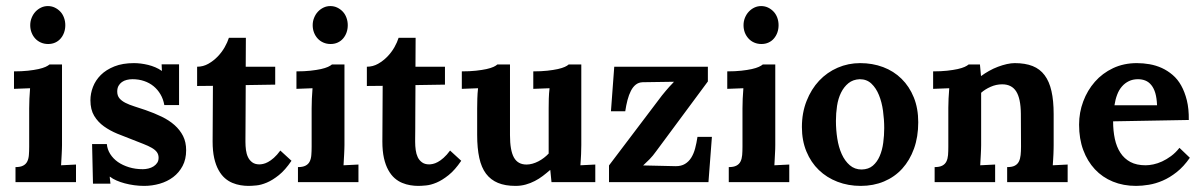

<svg xmlns="http://www.w3.org/2000/svg" viewBox="-20 -591 3901 623"><path d="M181.2 -120.1Q181.2 -114.7 180.9 -107.2Q180.7 -99.6 180.2 -90.8Q179.7 -82 179.2 -72.8Q178.7 -63.5 178.2 -54.7L226.6 -57.1V0H30.3V-48.8Q45.9 -48.8 54.9 -53.5Q64 -58.1 68.4 -66.9Q72.8 -75.7 73.7 -87.9Q74.7 -100.1 74.7 -115.2V-239.3Q74.7 -252.9 75.4 -270.5Q76.2 -288.1 77.6 -304.7L25.4 -302.7V-359.4Q51.3 -359.4 71 -361.6Q90.8 -363.8 105 -366.9Q119.1 -370.1 127.7 -374Q136.2 -377.9 140.6 -381.8H181.2ZM191.9 -509.3Q191.9 -496.6 188 -485.6Q184.1 -474.6 176.8 -466.1Q169.4 -457.5 159.2 -452.9Q148.9 -448.2 136.2 -448.2Q123.5 -448.2 112.8 -452.9Q102.1 -457.5 94.2 -466.1Q86.4 -474.6 82.3 -485.6Q78.1 -496.6 78.1 -509.3Q78.1 -522 82.8 -533.4Q87.4 -544.9 95.2 -553.2Q103 -561.5 113.3 -566.4Q123.5 -571.3 135.3 -571.3Q147.5 -571.3 157.7 -566.4Q168 -561.5 175.8 -553.2Q183.6 -544.9 187.7 -533.4Q191.9 -522 191.9 -509.3Z M326.7 -123.5Q328.1 -106.4 337.6 -91.3Q347.2 -76.2 362.5 -65.4Q377.9 -54.7 398.7 -48.3Q419.4 -42 443.4 -42Q452.1 -42 461.4 -44.2Q470.7 -46.4 478 -51Q485.4 -55.7 490 -62.5Q494.6 -69.3 494.6 -79.1Q494.6 -89.8 489 -97.4Q483.4 -105 472.4 -111.3Q461.4 -117.7 445.1 -124Q428.7 -130.4 407.7 -138.7Q384.3 -147.5 360.6 -157.2Q336.9 -167 317.4 -180.9Q297.9 -194.8 285.6 -215.1Q273.4 -235.4 273.4 -265.6Q273.4 -287.6 281.7 -309.1Q290 -330.6 307.1 -347.7Q324.2 -364.7 351.1 -375.5Q377.9 -386.2 414.6 -386.2Q424.8 -386.2 436.8 -384.8Q448.7 -383.3 460.7 -380.4Q472.7 -377.4 484.1 -372.6Q495.6 -367.7 504.4 -361.3H505.4L504.4 -382.3H561V-250H513.2Q509.8 -269.5 500.7 -284.9Q491.7 -300.3 478.3 -311.3Q464.8 -322.3 447.5 -328.1Q430.2 -334 409.7 -334Q400.4 -334 391.4 -331.8Q382.3 -329.6 375.5 -324.7Q368.7 -319.8 364.5 -312.3Q360.4 -304.7 360.4 -293.9Q360.4 -280.8 367.4 -272.2Q374.5 -263.7 387 -257.3Q399.4 -251 416 -245.8Q432.6 -240.7 452.1 -233.9Q480.5 -224.1 504.6 -212.4Q528.8 -200.7 546.4 -185.1Q564 -169.4 574 -149.7Q584 -129.9 584 -103.5Q584 -74.2 572.5 -52.5Q561 -30.8 542 -16.4Q522.9 -2 498.3 5.1Q473.6 12.2 447.8 12.2Q431.6 12.2 415.5 10Q399.4 7.8 384.8 3.9Q370.1 0 357.9 -5.4Q345.7 -10.7 336.9 -17.6H335.9L338.4 4.9H281.7L278.8 -123.5Z M619.6 -374.5Q639.2 -374.5 656 -384Q672.9 -393.6 686.3 -407.5Q699.7 -421.4 709 -437.7Q718.3 -454.1 722.7 -468.3H777.8L777.3 -374.5H873V-316.4L777.3 -314.9Q776.9 -261.7 776.9 -226.8Q776.9 -191.9 776.6 -170.9Q776.4 -149.9 776.4 -140.9Q776.4 -131.8 776.4 -130.4Q776.4 -117.2 778.1 -104.2Q779.8 -91.3 784.7 -81.1Q789.6 -70.8 798.6 -64.2Q807.6 -57.6 821.8 -57.6Q826.7 -57.6 833.7 -59.1Q840.8 -60.5 849.6 -65.2Q858.4 -69.8 868.7 -78.9Q878.9 -87.9 889.6 -102.5L925.8 -69.3Q905.3 -39.1 884.8 -22.7Q864.3 -6.3 845.7 1.5Q827.1 9.3 811.8 10.7Q796.4 12.2 786.1 12.2Q773.9 12.2 760.5 10Q747.1 7.8 734.1 2.4Q721.2 -2.9 709.7 -12.9Q698.2 -22.9 689.2 -39.1Q680.2 -55.2 675 -78.1Q669.9 -101.1 669.9 -131.8L670.9 -312.5L619.6 -312Z M1097.7 -120.1Q1097.7 -114.7 1097.4 -107.2Q1097.2 -99.6 1096.7 -90.8Q1096.2 -82 1095.7 -72.8Q1095.2 -63.5 1094.7 -54.7L1143.1 -57.1V0H946.8V-48.8Q962.4 -48.8 971.4 -53.5Q980.5 -58.1 984.9 -66.9Q989.3 -75.7 990.2 -87.9Q991.2 -100.1 991.2 -115.2V-239.3Q991.2 -252.9 991.9 -270.5Q992.7 -288.1 994.1 -304.7L941.9 -302.7V-359.4Q967.8 -359.4 987.5 -361.6Q1007.3 -363.8 1021.5 -366.9Q1035.6 -370.1 1044.2 -374Q1052.7 -377.9 1057.1 -381.8H1097.7ZM1108.4 -509.3Q1108.4 -496.6 1104.5 -485.6Q1100.6 -474.6 1093.3 -466.1Q1085.9 -457.5 1075.7 -452.9Q1065.4 -448.2 1052.7 -448.2Q1040 -448.2 1029.3 -452.9Q1018.6 -457.5 1010.7 -466.1Q1002.9 -474.6 998.8 -485.6Q994.6 -496.6 994.6 -509.3Q994.6 -522 999.3 -533.4Q1003.9 -544.9 1011.7 -553.2Q1019.5 -561.5 1029.8 -566.4Q1040 -571.3 1051.8 -571.3Q1064 -571.3 1074.2 -566.4Q1084.5 -561.5 1092.3 -553.2Q1100.1 -544.9 1104.2 -533.4Q1108.4 -522 1108.4 -509.3Z M1170.4 -374.5Q1189.9 -374.5 1206.8 -384Q1223.6 -393.6 1237.1 -407.5Q1250.5 -421.4 1259.8 -437.7Q1269 -454.1 1273.4 -468.3H1328.6L1328.1 -374.5H1423.8V-316.4L1328.1 -314.9Q1327.6 -261.7 1327.6 -226.8Q1327.6 -191.9 1327.4 -170.9Q1327.1 -149.9 1327.1 -140.9Q1327.1 -131.8 1327.1 -130.4Q1327.1 -117.2 1328.9 -104.2Q1330.6 -91.3 1335.4 -81.1Q1340.3 -70.8 1349.4 -64.2Q1358.4 -57.6 1372.6 -57.6Q1377.4 -57.6 1384.5 -59.1Q1391.6 -60.5 1400.4 -65.2Q1409.2 -69.8 1419.4 -78.9Q1429.7 -87.9 1440.4 -102.5L1476.6 -69.3Q1456.1 -39.1 1435.5 -22.7Q1415 -6.3 1396.5 1.5Q1377.9 9.3 1362.5 10.7Q1347.2 12.2 1336.9 12.2Q1324.7 12.2 1311.3 10Q1297.9 7.8 1284.9 2.4Q1272 -2.9 1260.5 -12.9Q1249 -22.9 1240 -39.1Q1231 -55.2 1225.8 -78.1Q1220.7 -101.1 1220.7 -131.8L1221.7 -312.5L1170.4 -312Z M1866.2 -120.1Q1865.7 -99.6 1865.5 -90.8Q1865.2 -82 1864.5 -72.8Q1863.8 -63.5 1863.3 -54.7L1911.6 -57.1V0H1769.5L1765.6 -39.1H1764.6Q1753.4 -29.3 1741.2 -20Q1729 -10.7 1715.3 -3.7Q1701.7 3.4 1686 7.8Q1670.4 12.2 1652.8 12.2Q1619.1 12.2 1595.7 2.4Q1572.3 -7.3 1557.1 -27.3Q1542 -47.4 1535.2 -78.6Q1528.3 -109.9 1528.3 -153.3V-239.3Q1528.3 -252.9 1528.8 -270.5Q1529.3 -288.1 1531.2 -304.7L1478.5 -302.7V-359.4Q1504.4 -359.4 1524.4 -361.6Q1544.4 -363.8 1558.6 -366.9Q1572.8 -370.1 1581.3 -374Q1589.8 -377.9 1593.8 -381.8H1634.8V-152.3Q1634.8 -103 1647.5 -80.1Q1660.2 -57.1 1688.5 -57.1Q1697.8 -57.1 1707.5 -59.8Q1717.3 -62.5 1726.8 -67.4Q1736.3 -72.3 1744.9 -78.9Q1753.4 -85.4 1760.3 -92.8V-239.3Q1760.3 -252.9 1760.7 -270.5Q1761.2 -288.1 1763.2 -304.7L1710.4 -302.7V-359.4Q1736.3 -359.4 1756.1 -361.6Q1775.9 -363.8 1790 -366.9Q1804.2 -370.1 1812.7 -374Q1821.3 -377.9 1825.2 -381.8H1866.2Z M1956.1 0V-54.2L2127.9 -281.2Q2134.3 -289.1 2140.6 -296.6Q2147 -304.2 2152.1 -309.8Q2157.2 -315.4 2161.4 -319.6Q2165.5 -323.7 2166.5 -325.2V-325.7L2065.4 -324.2Q2052.2 -323.7 2043 -316.4Q2033.7 -309.1 2027.1 -296.1Q2020.5 -283.2 2016.1 -266.4Q2011.7 -249.5 2008.8 -230H1962.4L1973.1 -374.5H2276.9V-326.7L2109.4 -100.6Q2098.6 -85.4 2087.9 -74.5Q2077.1 -63.5 2067.4 -54.7V-54.2L2172.9 -51.8Q2190.4 -51.8 2202.6 -59.1Q2214.8 -66.4 2222.9 -79.3Q2231 -92.3 2235.6 -109.6Q2240.2 -127 2243.2 -147H2290L2278.8 0Z M2495.6 -120.1Q2495.6 -114.7 2495.4 -107.2Q2495.1 -99.6 2494.6 -90.8Q2494.1 -82 2493.7 -72.8Q2493.2 -63.5 2492.7 -54.7L2541 -57.1V0H2344.7V-48.8Q2360.4 -48.8 2369.4 -53.5Q2378.4 -58.1 2382.8 -66.9Q2387.2 -75.7 2388.2 -87.9Q2389.2 -100.1 2389.2 -115.2V-239.3Q2389.2 -252.9 2389.9 -270.5Q2390.6 -288.1 2392.1 -304.7L2339.8 -302.7V-359.4Q2365.7 -359.4 2385.5 -361.6Q2405.3 -363.8 2419.4 -366.9Q2433.6 -370.1 2442.1 -374Q2450.7 -377.9 2455.1 -381.8H2495.6ZM2506.3 -509.3Q2506.3 -496.6 2502.4 -485.6Q2498.5 -474.6 2491.2 -466.1Q2483.9 -457.5 2473.6 -452.9Q2463.4 -448.2 2450.7 -448.2Q2438 -448.2 2427.2 -452.9Q2416.5 -457.5 2408.7 -466.1Q2400.9 -474.6 2396.7 -485.6Q2392.6 -496.6 2392.6 -509.3Q2392.6 -522 2397.2 -533.4Q2401.9 -544.9 2409.7 -553.2Q2417.5 -561.5 2427.7 -566.4Q2438 -571.3 2449.7 -571.3Q2461.9 -571.3 2472.2 -566.4Q2482.4 -561.5 2490.2 -553.2Q2498 -544.9 2502.2 -533.4Q2506.3 -522 2506.3 -509.3Z M2769.5 -334Q2747.6 -333 2732.9 -321Q2718.3 -309.1 2709 -290.3Q2699.7 -271.5 2696 -247.3Q2692.4 -223.1 2692.4 -198.7Q2692.4 -169.9 2696.8 -141.6Q2701.2 -113.3 2711.2 -91.1Q2721.2 -68.8 2737.3 -54.9Q2753.4 -41 2775.9 -41Q2798.3 -41.5 2812.3 -53.5Q2826.2 -65.4 2834.5 -84.7Q2842.8 -104 2845.9 -127.7Q2849.1 -151.4 2849.1 -175.3Q2849.1 -203.1 2845.2 -231.4Q2841.3 -259.8 2832 -282.5Q2822.8 -305.2 2807.6 -319.6Q2792.5 -334 2769.5 -334ZM2771 -386.2Q2811 -386.2 2845.5 -373.3Q2879.9 -360.4 2905.3 -335.4Q2930.7 -310.5 2945.1 -274.9Q2959.5 -239.3 2959.5 -194.3Q2959.5 -147 2945.8 -108.9Q2932.1 -70.8 2907.5 -43.7Q2882.8 -16.6 2848.4 -2.2Q2814 12.2 2772.9 12.2Q2732.4 12.2 2697.5 -1.2Q2662.6 -14.6 2637 -39.3Q2611.3 -64 2596.7 -99.4Q2582 -134.8 2582 -178.7Q2582 -225.1 2597.2 -263.4Q2612.3 -301.8 2637.9 -329.1Q2663.6 -356.4 2698 -371.3Q2732.4 -386.2 2771 -386.2Z M3398.9 -120.1Q3398.9 -114.7 3398.7 -107.2Q3398.4 -99.6 3398.2 -90.8Q3397.9 -82 3397.2 -72.8Q3396.5 -63.5 3396 -54.7L3444.3 -57.1V0H3248V-48.8Q3264.2 -48.8 3272.9 -53.5Q3281.7 -58.1 3286.1 -66.9Q3290.5 -75.7 3291.7 -87.9Q3293 -100.1 3293 -115.2L3292.5 -221.7Q3292 -271.5 3277.3 -294.4Q3262.7 -317.4 3231.9 -317.4Q3212.4 -317.4 3194.3 -309.3Q3176.3 -301.3 3163.6 -290V-120.1Q3163.6 -114.7 3163.3 -107.2Q3163.1 -99.6 3162.6 -90.8Q3162.1 -82 3161.6 -72.8Q3161.1 -63.5 3160.6 -54.7L3209 -57.1V0H3012.7V-48.8Q3028.3 -48.8 3037.4 -53.5Q3046.4 -58.1 3050.8 -66.9Q3055.2 -75.7 3056.2 -87.9Q3057.1 -100.1 3057.1 -115.2V-241.2Q3057.1 -254.9 3057.9 -271.5Q3058.6 -288.1 3060.1 -304.7L3007.8 -302.7V-359.4Q3033.7 -359.4 3053.5 -361.6Q3073.2 -363.8 3087.4 -366.9Q3101.6 -370.1 3110.1 -374Q3118.7 -377.9 3123 -381.8H3159.7L3163.1 -344.7H3164.1Q3175.3 -353 3189.2 -360.8Q3203.1 -368.7 3218 -374.3Q3232.9 -379.9 3247.1 -383.1Q3261.2 -386.2 3272.5 -386.2Q3306.6 -386.2 3330.6 -376.7Q3354.5 -367.2 3369.6 -346.9Q3384.8 -326.7 3391.8 -295.4Q3398.9 -264.2 3398.9 -220.7Z M3672.4 -334Q3655.8 -334 3642.8 -327.6Q3629.9 -321.3 3620.4 -310.3Q3610.8 -299.3 3605 -283.9Q3599.1 -268.6 3596.2 -249.5H3734.4Q3733.4 -272.9 3728.8 -288.8Q3724.1 -304.7 3715.8 -314.9Q3707.5 -325.2 3696.5 -329.6Q3685.5 -334 3672.4 -334ZM3837.4 -201.7 3591.8 -197.3Q3591.8 -166.5 3597.4 -140.4Q3603 -114.3 3615.5 -95.2Q3627.9 -76.2 3647.9 -65.4Q3668 -54.7 3697.3 -54.7Q3708.5 -54.7 3722.4 -57.6Q3736.3 -60.5 3750.7 -67.1Q3765.1 -73.7 3779.8 -84.5Q3794.4 -95.2 3807.1 -111.3L3840.8 -79.1Q3820.8 -50.3 3798.1 -32.5Q3775.4 -14.6 3752.7 -4.9Q3730 4.9 3707.8 8.5Q3685.5 12.2 3666.5 12.2Q3625 12.2 3591.1 -1.7Q3557.1 -15.6 3532.7 -41.7Q3508.3 -67.9 3494.9 -104.2Q3481.4 -140.6 3481.4 -186.5Q3481.4 -226.1 3494.9 -262Q3508.3 -297.9 3532.7 -325.7Q3557.1 -353.5 3591.8 -369.9Q3626.5 -386.2 3668.9 -386.2Q3689.5 -386.2 3710.2 -382.6Q3731 -378.9 3749.8 -370.4Q3768.6 -361.8 3784.9 -347.9Q3801.3 -334 3812.7 -313.5Q3824.2 -293 3831.1 -265.4Q3837.9 -237.8 3837.4 -201.7Z"/></svg>

Font: Parastoo Print
Style: Print-Bold
Weight: 700
Foundry: Saber Rastikerdar (saber.rastikerdar@gmail.com)
Version: Version 1.0.0-alpha3